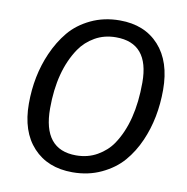

<svg xmlns="http://www.w3.org/2000/svg" viewBox="-80 -778 846 868"><g transform="rotate(10 343.0 -344.5)"><path d="M397.9 -623Q343.8 -623 301.3 -598.6Q258.8 -574.2 232.9 -536.1Q159.2 -427.7 159.2 -254.9Q159.2 -65.9 311 -65.9Q365.2 -65.9 408.2 -90.6Q451.2 -115.2 477.1 -153.3Q549.8 -261.2 549.8 -442.1Q549.8 -623 397.9 -623ZM401.9 -701.2Q515.6 -701.2 581.8 -628.2Q647.9 -555.2 647.9 -425.5Q647.9 -295.9 601.6 -189.9Q576.2 -131.8 538.1 -87.9Q500 -43.9 440.4 -15.9Q380.9 12.2 308.1 12.2Q194.3 12.2 127.7 -59.8Q61 -131.8 61 -259.5Q61 -387.2 107.9 -494.1Q133.8 -553.2 171.4 -598.6Q209 -644 268.8 -672.6Q328.6 -701.2 401.9 -701.2Z"/></g></svg>

Font: FiraSans-Italic
Style: Italic
Weight: 400
Italic angle: -8°
Designer: Carrois Corporate & Edenspiekermann AG
Foundry: Carrois Corporate GbR & Edenspiekermann AG
Version: Version 3.106;PS 003.106;hotconv 1.0.70;makeotf.lib2.5.58329